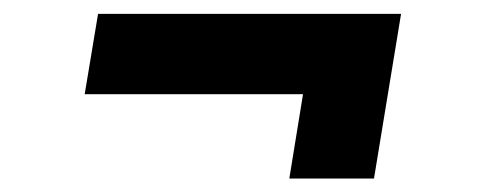

<svg xmlns="http://www.w3.org/2000/svg" viewBox="-20 -402 715 280"><path d="M401.9 -141.6 421.9 -264.6H103.5L123 -381.8H564.9L525.4 -141.6Z"/></svg>

Font: Inter 17pt
Style: Bold Italic
Weight: 700
Italic angle: -9.3988°
Version: Version 4.001;git-66647c0bb